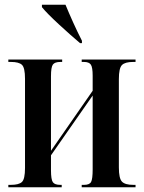

<svg xmlns="http://www.w3.org/2000/svg" viewBox="-20 -786 603 806"><path d="M15 0H239V-10H233Q210 -10 202 -21Q194 -32 194 -72V-134L369 -385V-75Q369 -35 362.5 -22.5Q356 -10 333 -10H323V0H549V-10H539Q505 -10 492 -23.5Q479 -37 479 -83V-454Q479 -500 492 -513Q505 -526 539 -526H549V-536H323V-526H332Q354 -526 361.5 -514.5Q369 -503 369 -468V-405L194 -153V-466Q194 -504 202 -515Q210 -526 234 -526H241V-536H15V-526H26Q59 -526 72 -514Q85 -502 85 -455V-81Q85 -34 72 -22Q59 -10 26 -10H15ZM316 -605H324V-615Q305 -652 287 -692Q269 -732 255 -766H156V-756Q177 -730 228 -683Q279 -636 316 -605Z"/></svg>

Font: Noto Serif Display Condensed Semi
Style: Regular
Weight: 600
Width: 3
Designer: Monotype Design Team
Foundry: Monotype Imaging Inc.
Version: Version 1.900